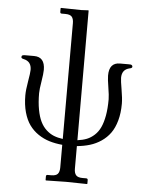

<svg xmlns="http://www.w3.org/2000/svg" viewBox="-59 -735 757 983"><g transform="rotate(5 319.5 -243.5)"><path d="M281.7 -19.5V-614.3Q281.7 -636.7 272.5 -647.5Q263.2 -658.2 238.8 -658.2H220.2Q212.4 -658.2 212.4 -666.5V-685.1L214.4 -687Q281.7 -685.1 317.9 -685.1L355 -687L356.4 -685.1L356.9 -19.5Q383.8 -22.9 404.8 -31.2Q425.8 -39.6 443.8 -56.2Q461.9 -72.8 473.4 -97.4Q484.9 -122.1 491.5 -158.4Q498 -194.8 498 -242.2Q498 -261.7 491.2 -303Q484.4 -344.2 484.4 -363.3Q484.4 -429.7 540 -429.7H585Q591.8 -429.7 595.2 -429.2Q598.6 -428.7 601.6 -426Q604.5 -423.3 604.5 -418.5Q604.5 -411.6 591.3 -409.2Q551.8 -400.4 551.8 -357.4Q551.8 -342.3 559.6 -297.6Q567.4 -252.9 567.4 -225.6Q567.4 -177.2 556.6 -138.7Q545.9 -100.1 527.1 -74Q508.3 -47.9 481.2 -29.5Q454.1 -11.2 423.6 -2Q393.1 7.3 356.9 10.7V127Q356.9 149.4 366.5 160.2Q376 170.9 399.9 170.9H418.5Q427.2 170.9 427.2 179.2V197.8L425.3 199.7Q356.9 197.8 317.9 197.8L214.4 199.7L212.4 197.8V179.2Q212.4 170.9 220.2 170.9H238.8Q263.2 170.9 272.5 160.2Q281.7 149.4 281.7 127V10.7Q245.1 7.3 214.8 -2Q184.6 -11.2 157.5 -29.5Q130.4 -47.9 111.6 -74Q92.8 -100.1 82 -138.7Q71.3 -177.2 71.3 -225.6Q71.3 -252.9 79.1 -297.6Q86.9 -342.3 86.9 -357.4Q86.9 -400.4 47.4 -409.2Q34.2 -411.6 34.2 -418.5Q34.2 -425.8 39.1 -427.7Q43.9 -429.7 53.7 -429.7H98.6Q154.3 -429.7 154.3 -363.3Q154.3 -344.2 147.5 -303Q140.6 -261.7 140.6 -242.2Q140.6 -194.8 147.5 -158.2Q154.3 -121.6 166.3 -97.2Q178.2 -72.8 196.3 -56.2Q214.4 -39.6 235.1 -31.2Q255.9 -22.9 281.7 -19.5Z"/></g></svg>

Font: Libertinage
Style: b
Weight: 400
Designer: OSP
Foundry: OSP
Version: Version 1.0; 2008; OFL relea